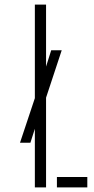

<svg xmlns="http://www.w3.org/2000/svg" viewBox="-20 -820 410 840"><path d="M67.5 -195.5 136 -401 171 -495.5 204 -600H250L175 -373L140 -280L113 -195.5ZM132.5 0V-800H181.5V0ZM229 0V-45.5H362V0Z"/></svg>

Font: Big Shoulders Stencil Text Thin ExtraLight
Style: Regular
Weight: 250
Version: Version 2.001